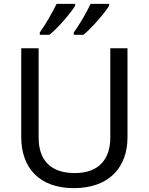

<svg xmlns="http://www.w3.org/2000/svg" viewBox="-20 -964 771 994"><path d="M545 -934V-944H449C428 -899 390 -834 362 -796V-784H412C457 -820 524 -899 545 -934ZM369 -934V-944H273C251 -899 214 -834 186 -796V-784H236C281 -820 348 -899 369 -934ZM640 -252V-714H551V-252C551 -144 496 -68 367 -68C242 -68 180 -135 180 -251V-714H90V-254C90 -95 184 10 362 10C551 10 640 -104 640 -252Z"/></svg>

Font: Noto Sans EgyptHiero
Style: Regular
Weight: 400
Designer: Monotype Design Team
Foundry: Monotype Imaging Inc.
Version: Version 2.002